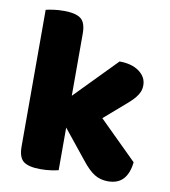

<svg xmlns="http://www.w3.org/2000/svg" viewBox="-77 -727 709 803"><g transform="rotate(10 277.5 -326.0)"><path d="M224 -1Q213 2 192.5 5Q172 8 148 8Q98 8 76 -8.5Q54 -25 54 -72V-652Q65 -655 85.5 -658Q106 -661 130 -661Q180 -661 202 -644.5Q224 -628 224 -581V-317L396 -493Q448 -493 479.5 -470Q511 -447 511 -412Q511 -397 506 -384.5Q501 -372 490.5 -359Q480 -346 463.5 -331.5Q447 -317 425 -298L366 -247L527 -88Q522 -41 499.5 -16Q477 9 434 9Q402 9 377 -6.5Q352 -22 323 -59L224 -182V-1Z"/></g></svg>

Font: Baloo Thambi 2 ExtraBold
Style: Regular
Weight: 800
Designer: Aadarsh Rajan and Ek Type
Foundry: Ek Type
Version: Version 1.640;hotconv 1.0.111;makeotfexe 2.5.65597; ttfautoh